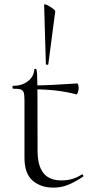

<svg xmlns="http://www.w3.org/2000/svg" viewBox="-20 -847 415 879"><path d="M92 -126V-388Q92 -413 88.5 -423.5Q85 -434 74.5 -437.5Q64 -441 40 -441Q37 -441 37 -447.5Q37 -454 40 -454Q80 -454 107.5 -475Q135 -496 137 -529Q137 -532 144 -532Q148 -532 149.5 -512Q151 -492 151.5 -400.5Q152 -309 152 -158Q152 -88 179 -54.5Q206 -21 261 -21Q314 -21 354 -48L356 -49Q359 -49 361 -44.5Q363 -40 360 -38Q319 -11 288.5 0.5Q258 12 224 12Q167 12 129.5 -20Q92 -52 92 -126ZM136 -438V-456Q205 -456 333 -465Q336 -465 338 -459Q340 -453 340 -443Q340 -434 336.5 -424Q333 -414 330 -415Q243 -438 136 -438ZM233 -795 201 -552Q200 -550 195 -550.5Q190 -551 190 -553L182 -825Q182 -830 195 -824Q208 -818 220.5 -809Q233 -800 233 -795Z"/></svg>

Font: Cormorant Unicase
Style: Regular
Weight: 400
Designer: Christian Thalmann (Catharsis Fonts)
Foundry: Catharsis Fonts
Version: Version 4.000